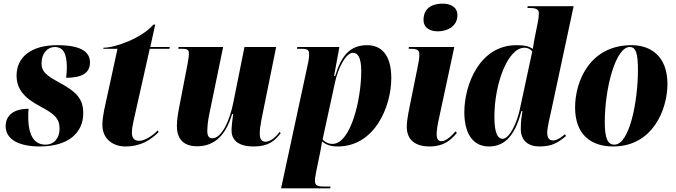

<svg xmlns="http://www.w3.org/2000/svg" viewBox="-20 -794 3712 1054"><path d="M198 10C360 10 437 -69 437 -172C437 -250 401 -289 309 -339C229 -382 208 -403 208 -447C208 -502 242 -536 280 -536C327 -536 346 -501 347 -427C347 -409 346 -389 343 -367C424 -367 474 -390 474 -451C474 -502 437 -546 294 -546C150 -546 71 -480 71 -379C71 -303 116 -255 199 -211C282 -167 307 -142 307 -87C307 -35 276 0 230 0C177 0 135 -36 135 -154C135 -167 135 -181 137 -197C61 -197 11 -165 11 -101C11 -30 82 10 198 10Z M669 10C756 10 809 -28 851 -69L846 -78C816 -47 773 -21 745 -21C717 -21 704 -37 704 -65C704 -86 708 -107 714 -134L802 -526H910L912 -536H805L832 -659H822C761 -587 616 -532 548 -532L547 -526H625L552 -191C547 -166 542 -133 542 -109C542 -30 601 10 669 10Z M1374 10C1455 10 1489 -22 1521 -63L1515 -70C1494 -41 1464 -16 1438 -16C1417 -16 1406 -30 1406 -61C1406 -80 1409 -105 1415 -136L1496 -536H1322L1262 -237C1241 -127 1195 -35 1146 -35C1128 -35 1118 -46 1118 -75C1118 -94 1121 -131 1129 -168L1205 -536H960L959 -526H981C1014 -526 1017 -517 1017 -498C1017 -487 1015 -473 1009 -440L965 -212C958 -178 951 -134 951 -103C951 -43 977 9 1062 9C1145 9 1216 -37 1254 -168H1260C1258 -158 1251 -98 1251 -79C1251 -34 1276 10 1374 10Z M1672 -452 1523 240H1793L1794 230H1759C1721 230 1709 224 1709 198C1709 188 1710 179 1714 157L1739 35C1743 13 1746 -3 1748 -18C1769 0 1793 10 1834 10C2038 10 2128 -210 2128 -365C2128 -494 2073 -546 1995 -546C1897 -546 1852 -482 1820 -377H1814L1843 -536H1612L1610 -526H1637C1675 -526 1677 -515 1677 -492C1677 -483 1675 -468 1672 -452ZM1805 -4C1783 -4 1763 -14 1751 -29L1820 -346C1836 -420 1879 -504 1917 -504C1943 -504 1963 -481 1963 -404C1963 -243 1904 -4 1805 -4Z M2384 -622C2439 -622 2491 -652 2491 -710C2491 -757 2452 -774 2409 -774C2356 -774 2305 -752 2305 -685C2305 -641 2340 -622 2384 -622ZM2339 10C2416 10 2454 -24 2488 -64L2481 -73C2460 -49 2429 -19 2404 -19C2383 -19 2378 -34 2377 -55C2377 -78 2381 -105 2390 -145L2474 -536H2225L2223 -526H2236C2274 -526 2282 -517 2282 -493C2282 -473 2278 -451 2273 -428L2229 -210C2216 -147 2213 -117 2213 -99C2213 -26 2259 10 2339 10Z M2664 10C2735 10 2803 -29 2842 -184H2848C2843 -152 2839 -130 2839 -86C2839 -23 2879 10 2941 10C3012 10 3042 -11 3087 -47L3081 -57C3067 -45 3040 -23 3017 -23C2995 -23 2984 -36 2984 -66C2984 -94 3000 -159 3008 -195L3129 -760H2877L2875 -750H2889C2932 -750 2938 -737 2938 -720C2938 -705 2936 -689 2932 -670L2915 -585C2913 -573 2907 -543 2905 -526C2881 -541 2860 -546 2815 -546C2613 -546 2529 -329 2529 -178C2529 -78 2565 10 2664 10ZM2739 -32C2716 -32 2694 -55 2694 -152C2694 -336 2768 -532 2859 -532C2877 -532 2891 -525 2902 -512L2833 -191C2818 -121 2777 -32 2739 -32Z M3346 10C3564 10 3644 -194 3644 -333C3644 -484 3554 -546 3447 -546C3218 -546 3137 -348 3137 -204C3137 -60 3219 10 3346 10ZM3353 0C3317 0 3300 -32 3300 -123C3300 -312 3360 -536 3437 -536C3472 -536 3482 -498 3482 -409C3482 -238 3436 0 3353 0Z"/></svg>

Font: Noto Serif Display Condensed Black
Style: Italic
Weight: 900
Width: 3
Italic angle: -12°
Designer: Monotype Design Team
Foundry: Monotype Imaging Inc.
Version: Version 2.009